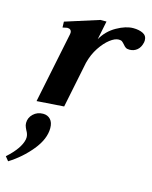

<svg xmlns="http://www.w3.org/2000/svg" viewBox="-146 -560 780 985"><g transform="rotate(15 243.5 -67.0)"><path d="M511 -434Q511 -428 510 -424Q504 -396 487 -382Q470 -368 447 -368Q434 -368 427 -372.5Q420 -377 412 -387Q404 -396 398.5 -400Q393 -404 381 -404Q361 -404 335 -384Q309 -364 285 -328Q261 -292 249 -245L199 0L55 10L132 -365Q133 -368 133 -373Q133 -394 110 -394Q108 -394 86 -389L85 -420L264 -477H296L276 -378Q303 -426 351 -453Q399 -480 438 -480Q469 -480 490 -469.5Q511 -459 511 -434ZM159 126Q159 184 109.5 244.5Q60 305 -6 346L-24 324Q43 264 53 214Q54 210 54 203Q54 186 43 168Q42 166 37 155Q32 144 32 132Q32 104 53 84Q74 64 105 64Q129 64 144 80Q159 96 159 126Z"/></g></svg>

Font: Taviraj SemiBold
Style: Italic
Weight: 600
Italic angle: -12°
Designer: Katatrad Team
Foundry: CadsonDemak
Version: Version 1.001